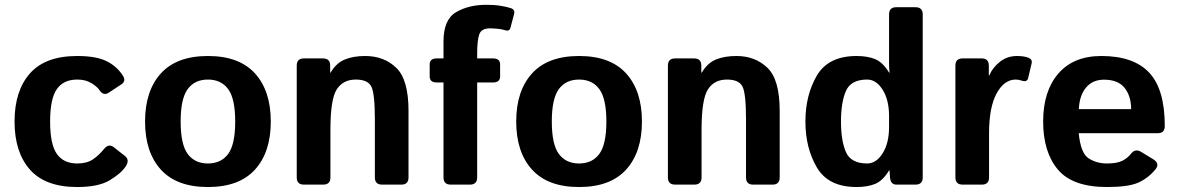

<svg xmlns="http://www.w3.org/2000/svg" viewBox="-20 -750 4792 780"><path d="M39.1 -256.3Q39.1 -380.9 101.6 -451.7Q164.1 -522.5 293.5 -522.5Q369.1 -522.5 411.1 -502.4Q453.1 -482.4 478.5 -443.8Q493.7 -420.9 473.6 -407.7L421.9 -373.5Q399.9 -358.9 383.3 -384.8Q375 -397.5 351.6 -412.1Q328.1 -426.8 293.5 -426.8Q238.3 -426.8 210.9 -387.9Q183.6 -349.1 183.6 -256.3Q183.6 -163.6 210.9 -124.8Q238.3 -85.9 293.5 -85.9Q333 -85.9 357.4 -102.5Q381.8 -119.1 403.3 -145.5Q421.9 -168 442.4 -151.9L487.8 -116.2Q508.3 -100.1 490.2 -73.2Q471.2 -44.9 425.5 -17.6Q379.9 9.8 293.5 9.8Q164.1 9.8 101.6 -61Q39.1 -131.8 39.1 -256.3Z M569.3 -256.3Q569.3 -380.9 633.5 -451.7Q697.8 -522.5 824.7 -522.5Q951.7 -522.5 1015.9 -451.7Q1080.1 -380.9 1080.1 -256.3Q1080.1 -131.8 1015.9 -61Q951.7 9.8 824.7 9.8Q697.8 9.8 633.5 -61Q569.3 -131.8 569.3 -256.3ZM713.9 -256.3Q713.9 -163.6 742.4 -124.8Q771 -85.9 824.7 -85.9Q878.4 -85.9 907 -124.8Q935.5 -163.6 935.5 -256.3Q935.5 -349.1 907 -387.9Q878.4 -426.8 824.7 -426.8Q771 -426.8 742.4 -387.9Q713.9 -349.1 713.9 -256.3Z M1214.8 0Q1185.5 0 1185.5 -29.3V-483.4Q1185.5 -512.7 1214.8 -512.7H1292Q1321.3 -512.7 1321.3 -483.4V-455.1H1323.2Q1345.7 -493.7 1380.4 -508.1Q1415 -522.5 1463.9 -522.5Q1540 -522.5 1589.8 -474.6Q1639.6 -426.8 1639.6 -299.8V-29.3Q1639.6 0 1610.4 0H1532.2Q1502.9 0 1502.9 -29.3V-264.6Q1502.9 -371.1 1488.3 -398.9Q1473.6 -426.8 1425.3 -426.8Q1374 -426.8 1348.1 -387Q1322.3 -347.2 1322.3 -221.7V-29.3Q1322.3 0 1293 0Z M1754.4 -415Q1725.6 -415 1725.6 -439.5V-488.3Q1725.6 -512.7 1754.4 -512.7H1781.7V-581.1Q1781.7 -670.9 1833 -700.7Q1884.3 -730.5 1955.1 -730.5Q1988.8 -730.5 2012.9 -726.6Q2037.1 -722.7 2055.7 -716.8Q2073.2 -710.9 2068.4 -692.4L2053.7 -637.2Q2049.3 -621.1 2031.2 -627.4Q2020.5 -631.3 2001.2 -633.1Q1981.9 -634.8 1970.7 -634.8Q1935.1 -634.8 1926.8 -609.9Q1918.5 -585 1918.5 -532.2V-512.7H1982.9Q2011.7 -512.7 2011.7 -488.3V-439.5Q2011.7 -415 1982.9 -415H1918.5V-29.3Q1918.5 0 1889.2 0H1811Q1781.7 0 1781.7 -29.3V-415Z M2077.1 -256.3Q2077.1 -380.9 2141.4 -451.7Q2205.6 -522.5 2332.5 -522.5Q2459.5 -522.5 2523.7 -451.7Q2587.9 -380.9 2587.9 -256.3Q2587.9 -131.8 2523.7 -61Q2459.5 9.8 2332.5 9.8Q2205.6 9.8 2141.4 -61Q2077.1 -131.8 2077.1 -256.3ZM2221.7 -256.3Q2221.7 -163.6 2250.2 -124.8Q2278.8 -85.9 2332.5 -85.9Q2386.2 -85.9 2414.8 -124.8Q2443.4 -163.6 2443.4 -256.3Q2443.4 -349.1 2414.8 -387.9Q2386.2 -426.8 2332.5 -426.8Q2278.8 -426.8 2250.2 -387.9Q2221.7 -349.1 2221.7 -256.3Z M2722.7 0Q2693.4 0 2693.4 -29.3V-483.4Q2693.4 -512.7 2722.7 -512.7H2799.8Q2829.1 -512.7 2829.1 -483.4V-455.1H2831.1Q2853.5 -493.7 2888.2 -508.1Q2922.9 -522.5 2971.7 -522.5Q3047.9 -522.5 3097.7 -474.6Q3147.5 -426.8 3147.5 -299.8V-29.3Q3147.5 0 3118.2 0H3040Q3010.7 0 3010.7 -29.3V-264.6Q3010.7 -371.1 2996.1 -398.9Q2981.4 -426.8 2933.1 -426.8Q2881.8 -426.8 2856 -387Q2830.1 -347.2 2830.1 -221.7V-29.3Q2830.1 0 2800.8 0Z M3252 -256.3Q3252 -363.8 3298.6 -443.1Q3345.2 -522.5 3460 -522.5Q3503.9 -522.5 3535.2 -509.8Q3566.4 -497.1 3591.8 -455.1H3593.8Q3591.8 -474.6 3591.8 -494.1V-691.4Q3591.8 -720.7 3621.1 -720.7H3699.2Q3728.5 -720.7 3728.5 -691.4V-29.3Q3728.5 0 3699.2 0H3622.1Q3597.7 0 3595.7 -29.3L3593.8 -57.6H3591.8Q3566.4 -15.6 3535.2 -2.9Q3503.9 9.8 3460 9.8Q3345.2 9.8 3298.6 -69.6Q3252 -148.9 3252 -256.3ZM3396.5 -256.3Q3396.5 -178.2 3416.7 -132.1Q3437 -85.9 3502.9 -85.9Q3539.6 -85.9 3565.7 -127.2Q3591.8 -168.5 3591.8 -234.4V-278.3Q3591.8 -344.2 3565.7 -385.5Q3539.6 -426.8 3502.9 -426.8Q3437 -426.8 3416.7 -380.6Q3396.5 -334.5 3396.5 -256.3Z M3890.6 0Q3861.3 0 3861.3 -29.3V-483.4Q3861.3 -512.7 3890.6 -512.7H3967.8Q3997.1 -512.7 3997.1 -483.4V-443.4H3999Q4011.7 -474.6 4041.5 -498.5Q4071.3 -522.5 4111.8 -522.5Q4139.6 -522.5 4157.7 -515.6Q4174.8 -509.3 4170.9 -492.2L4157.2 -434.1Q4152.8 -414.6 4130.9 -422.4Q4118.2 -426.8 4106.4 -426.8Q4059.6 -426.8 4028.8 -370.6Q3998 -314.5 3998 -207V-29.3Q3998 0 3968.8 0Z M4217.8 -256.3Q4217.8 -379.9 4279.5 -451.2Q4341.3 -522.5 4454.1 -522.5Q4585 -522.5 4648.4 -455.1Q4711.9 -387.7 4711.9 -238.3Q4711.9 -209 4684.6 -209H4362.3Q4370.1 -127.9 4402.3 -106.9Q4434.6 -85.9 4477.1 -85.9Q4517.6 -85.9 4539.1 -96.7Q4560.5 -107.4 4575.2 -126Q4591.8 -147.5 4616.2 -132.8L4665 -103Q4693.8 -85.4 4673.3 -61Q4643.6 -25.4 4603.5 -7.8Q4563.5 9.8 4477.1 9.8Q4336.9 9.8 4277.3 -61.5Q4217.8 -132.8 4217.8 -256.3ZM4362.8 -306.6H4575.2Q4575.2 -359.4 4548.8 -392.8Q4522.5 -426.3 4464.8 -426.3Q4418.9 -426.3 4392.1 -394.3Q4365.2 -362.3 4362.8 -306.6Z"/></svg>

Font: Istok
Style: Bold
Weight: 700
Designer: Andrey V. Panov
Foundry: Andrey V. Panov
Version: Version 1.0.1